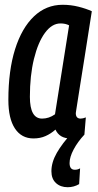

<svg xmlns="http://www.w3.org/2000/svg" viewBox="-20 -569 409 803"><path d="M274 10Q229 10 212 -27Q193 -10 170.5 0Q148 10 120 10Q70 10 42.5 -31.5Q15 -73 15 -151Q15 -274 43 -363Q71 -452 122 -500.5Q173 -549 242 -549Q276 -549 308 -541Q340 -533 364 -522Q346 -407 334 -331Q322 -255 314.5 -208.5Q307 -162 303.5 -138.5Q300 -115 298.5 -106.5Q297 -98 297 -96Q297 -73 317 -73Q327 -73 339 -78L333 -6Q308 10 274 10ZM210 -91 269 -463Q254 -471 233 -471Q197 -471 168 -431.5Q139 -392 122 -322.5Q105 -253 105 -164Q105 -73 156 -73Q185 -73 210 -91ZM280 -12 333 -6Q305 24 288 56Q271 88 271 113Q271 141 293 141Q305 141 315 135L311 201Q289 214 263 214Q233 214 214 196.5Q195 179 195 147Q195 110 217.5 70.5Q240 31 280 -12Z"/></svg>

Font: Georama Condensed Medium
Style: Italic
Weight: 500
Width: 3
Italic angle: -9°
Designer: Jean-Baptiste Levee
Foundry: Production Type
Version: Version 1.000